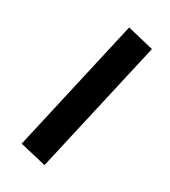

<svg xmlns="http://www.w3.org/2000/svg" viewBox="-111 -826 821 928"><g transform="rotate(15 299.5 -362.5)"><path d="M420.4 -737.3 553.7 -665 197.3 11.2 64 -60.5Z"/></g></svg>

Font: Poller One
Style: Regular
Weight: 400
Designer: Yvonne Schttler
Foundry: Yvonne Schttler
Version: Version 1.002